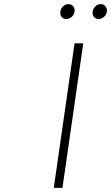

<svg xmlns="http://www.w3.org/2000/svg" viewBox="-20 -909 537 929"><path d="M240.2 0 340.8 -699.2H382.8L282.2 0ZM278.1 -827.4Q269.5 -837.9 272 -853Q274.4 -868.2 285.6 -878.7Q296.9 -889.2 311 -889.2Q325.2 -889.2 334 -878.7Q342.8 -868.2 340.8 -853Q338.9 -837.9 326.9 -827.4Q314.9 -816.9 300.8 -816.9Q286.6 -816.9 278.1 -827.4ZM434.3 -827.4Q425.8 -837.9 428.2 -853Q430.7 -868.2 441.7 -878.7Q452.6 -889.2 466.8 -889.2Q481 -889.2 490 -878.7Q499 -868.2 497.1 -853Q495.1 -837.9 483.2 -827.4Q471.2 -816.9 457 -816.9Q442.9 -816.9 434.3 -827.4Z"/></svg>

Font: Trueno UltraLight
Style: Italic
Weight: 250
Designer: Julieta Ulanovsky
Foundry: Julieta Ulanovsky
Version: Version 3.001b | FøM Fix